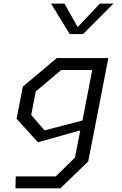

<svg xmlns="http://www.w3.org/2000/svg" viewBox="-20 -822 660 1042"><path d="M64 200H308L459 53.5L568 -507H288.5L104 -352L70 -177.5L186 -50L415.5 -114.5L387 33L282.5 135.5H65.5ZM149.5 -198 174 -325.5 312 -442H480.5L427.5 -168L222 -114.5ZM257 -802.5H330L401.5 -675L522 -802.5H595.5L430.5 -637H358.5Z"/></svg>

Font: Monaspace Krypton Light
Style: Italic
Weight: 300
Italic angle: -11°
Designer: Riley Cran & the Lettermatic Team
Foundry: Lettermatic
Version: Version 1.101 (Monaspace Krypton)